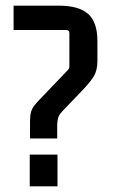

<svg xmlns="http://www.w3.org/2000/svg" viewBox="-20 -658 410 678"><path d="M182 -169H86V-230Q86 -250 89.5 -262.5Q93 -275 102.5 -287Q112 -299 130 -317L218 -409Q223 -414 224 -417.5Q225 -421 225 -427V-541Q225 -552 214 -552H28V-638H188Q258 -638 291 -609Q324 -580 324 -513V-443Q324 -410 311.5 -389Q299 -368 268 -336L200 -265Q189 -253 186 -244Q183 -235 182 -219ZM183 0H85V-112H183Z"/></svg>

Font: Gemunu Libre ExtraLight SemiBold
Style: Regular
Weight: 600
Version: Version 1.100